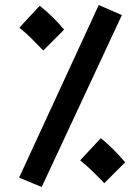

<svg xmlns="http://www.w3.org/2000/svg" viewBox="-20 -713 555 764"><path d="M146 31 465 -653 373 -693 56 -6ZM152 -512 235 -595C210 -626 175 -661 138 -690L57 -603C95 -572 115 -550 152 -512ZM395 16 478 -67C452 -98 418 -134 381 -163L299 -75C337 -44 358 -22 395 16Z"/></svg>

Font: Noto Sans Arabic UI Semi
Style: Regular
Weight: 600
Designer: Nadine Chahine - Monotype Design Team
Foundry: Monotype Imaging Inc.
Version: Version 1.900